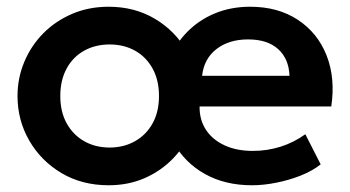

<svg xmlns="http://www.w3.org/2000/svg" viewBox="-20 -535 1040 570"><path d="M302.5 15Q223.5 15 162.5 -21.2Q101.5 -57.5 66.8 -117.8Q32 -178 32 -250Q32 -303 52 -351Q72 -399 108.2 -435.8Q144.5 -472.5 194 -493.8Q243.5 -515 302.5 -515Q380 -515 440.2 -479Q500.5 -443 534.8 -382.8Q569 -322.5 569 -250Q569 -197 549.2 -149.2Q529.5 -101.5 493.8 -64.5Q458 -27.5 409.5 -6.2Q361 15 302.5 15ZM305.5 -97Q347.5 -97 380.8 -115.8Q414 -134.5 433 -168.8Q452 -203 452 -250Q452 -297 433 -331.5Q414 -366 381 -384.5Q348 -403 305.5 -403Q263 -403 229.8 -384.5Q196.5 -366 177.8 -331.5Q159 -297 159 -250Q159 -203 178 -168.8Q197 -134.5 230 -115.8Q263 -97 305.5 -97ZM728 15Q648.5 15 588.8 -18.2Q529 -51.5 495.5 -111Q462 -170.5 462 -249.5Q462 -307.5 481.2 -356Q500.5 -404.5 535.8 -440.2Q571 -476 618.5 -495.5Q666 -515 722.5 -515Q805.5 -515 864.2 -476.2Q923 -437.5 949.5 -370.5Q976 -303.5 963.5 -219H572.5Q572 -179.5 591.2 -150Q610.5 -120.5 646.2 -103.8Q682 -87 730.5 -87Q773.5 -87 813 -99.5Q852.5 -112 886.5 -136.5L932 -47Q908 -28 873.8 -14.2Q839.5 -0.5 801.2 7.2Q763 15 728 15ZM580 -310H839.5Q837.5 -360.5 805.8 -389.2Q774 -418 716.5 -418Q659.5 -418 622.5 -389.2Q585.5 -360.5 580 -310Z"/></svg>

Font: Geologica Medium
Style: Regular
Weight: 500
Designer: Sindre Bremnes, Frode Helland
Foundry: Monokrom Skriftforlag AS
Version: Version 1.010;gftools[0.9.28]